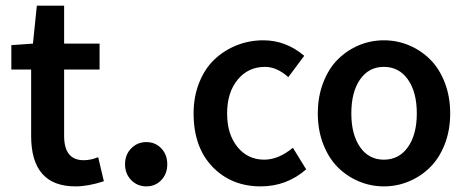

<svg xmlns="http://www.w3.org/2000/svg" viewBox="-20 -645 1648 677"><path d="M20 -399.9V-485.8L96.2 -491.2L109.9 -625H206.1V-491.2H331.1V-399.9H206.1V-166Q206.1 -80.1 274.9 -80.1Q300.3 -80.1 326.2 -90.8L346.2 -5.9Q291 12.2 246.1 12.2Q89.8 12.2 89.8 -166V-399.9Z M442.6 -10Q420.9 -32.2 420.9 -65.9Q420.9 -99.6 442.6 -121.8Q464.4 -144 496.1 -144Q527.8 -144 548.8 -121.8Q569.8 -99.6 569.8 -65.9Q569.8 -32.2 548.8 -10Q527.8 12.2 496.1 12.2Q464.4 12.2 442.6 -10Z M662.6 -245.1Q662.6 -304.7 682.6 -354.2Q702.6 -403.8 736.6 -435.8Q770.5 -467.8 814.9 -485.4Q859.4 -502.9 908.7 -502.9Q988.3 -502.9 1052.7 -448.2L996.6 -373Q956.1 -409.2 914.6 -409.2Q855 -409.2 817.9 -364Q780.8 -318.8 780.8 -245.1Q780.8 -171.9 817.1 -127Q853.5 -82 911.6 -82Q961.9 -82 1012.7 -124L1059.6 -47.9Q990.7 12.2 899.4 12.2Q795.9 12.2 729.2 -56.9Q662.6 -126 662.6 -245.1Z M1333.5 -502.9Q1379.9 -502.9 1421.9 -485.4Q1463.9 -467.8 1496.3 -435.8Q1528.8 -403.8 1548.1 -354.2Q1567.4 -304.7 1567.4 -245.1Q1567.4 -185.5 1548.1 -136.2Q1528.8 -86.9 1496.3 -54.9Q1463.9 -22.9 1421.9 -5.4Q1379.9 12.2 1333.5 12.2Q1287.6 12.2 1245.6 -5.4Q1203.6 -22.9 1171.4 -54.9Q1139.2 -86.9 1119.9 -136.2Q1100.6 -185.5 1100.6 -245.1Q1100.6 -304.7 1119.9 -354.2Q1139.2 -403.8 1171.4 -435.8Q1203.6 -467.8 1245.6 -485.4Q1287.6 -502.9 1333.5 -502.9ZM1218.8 -245.1Q1218.8 -170.9 1249.5 -126.5Q1280.3 -82 1333.5 -82Q1387.2 -82 1418.5 -126.5Q1449.7 -170.9 1449.7 -245.1Q1449.7 -319.8 1418.5 -364.5Q1387.2 -409.2 1333.5 -409.2Q1280.3 -409.2 1249.5 -364.7Q1218.8 -320.3 1218.8 -245.1Z"/></svg>

Font: Source Sans Pro Semibold
Style: Regular
Weight: 600
Designer: Paul D. Hunt
Foundry: Adobe Systems Incorporated
Version: Version 2.020;PS 2.0;hotconv 1.0.86;makeotf.lib2.5.63406